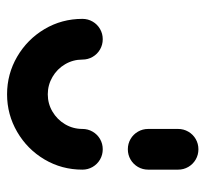

<svg xmlns="http://www.w3.org/2000/svg" viewBox="-39 -520 562 524"><g transform="rotate(90 242.0 -258.0)"><path d="M387.4 -257.4Q402.6 -257.4 415.4 -250Q428.1 -242.6 435.6 -229.8Q443 -217 443 -201.9Q443 -145.6 415.2 -98.5Q387.4 -51.5 340 -23.9Q292.6 3.7 237.4 3.7Q181.9 3.7 134.6 -23.9Q87.4 -51.5 59.4 -98.5Q31.5 -145.6 31.5 -201.9Q31.5 -217 38.9 -229.8Q46.3 -242.6 59.1 -250Q71.9 -257.4 87 -257.4Q102.2 -257.4 115 -250Q127.8 -242.6 135.2 -229.8Q142.6 -217 142.6 -201.9Q142.6 -176.3 155.4 -154.6Q168.1 -133 190 -120.2Q211.9 -107.4 237.4 -107.4Q263 -107.4 284.6 -120.2Q306.3 -133 319.1 -154.6Q331.9 -176.3 331.9 -201.9Q331.9 -217 339.3 -229.8Q346.7 -242.6 359.4 -250Q372.2 -257.4 387.4 -257.4ZM387.4 -325.9Q372.2 -325.9 359.4 -333.3Q346.7 -340.7 339.3 -353.5Q331.9 -366.3 331.9 -381.5V-463Q331.9 -478.1 339.3 -490.9Q346.7 -503.7 359.4 -511.1Q372.2 -518.5 387.4 -518.5Q402.6 -518.5 415.4 -511.1Q428.1 -503.7 435.6 -490.9Q443 -478.1 443 -463V-381.5Q443 -366.3 435.6 -353.5Q428.1 -340.7 415.4 -333.3Q402.6 -325.9 387.4 -325.9Z"/></g></svg>

Font: 26F Galaxy Sans Black
Style: Regular
Weight: 900
Designer: C₂₉H₂₅N₃O₅
Version: Version 1.100